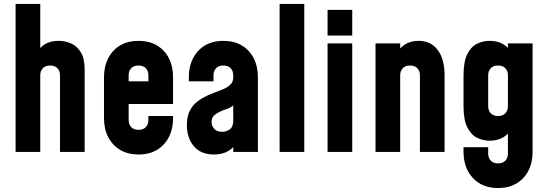

<svg xmlns="http://www.w3.org/2000/svg" viewBox="-20 -770 2778 973"><path d="M59 0V-750H184V-466L162 -495Q178 -527.5 206.5 -545.2Q235 -563 277 -563Q309.5 -563 339.8 -550Q370 -537 389.5 -505.2Q409 -473.5 409 -418V0H284V-388Q284 -410.5 271 -424.2Q258 -438 234 -438Q210 -438 197 -424.2Q184 -410.5 184 -388V0Z M682.1 13Q628.5 13 589.2 -10.2Q550 -33.5 528.5 -75Q507 -116.5 507 -172V-378Q507 -433.3 528.5 -475.1Q550 -517 589.2 -540Q628.5 -563 682.1 -563Q762.5 -563 809.8 -512.2Q857 -461.5 857 -378V-243H616V-358H732V-388Q732 -410.7 719 -424.3Q706 -438 682 -438Q658 -438 645 -424.3Q632 -410.7 632 -388V-162Q632 -139.7 645 -125.9Q658 -112 682 -112Q706 -112 719 -125.9Q732 -139.7 732 -162V-182H857V-172Q857 -89.1 809.8 -38Q762.5 13 682.1 13Z M1065 13Q997.5 13 962.2 -29.2Q927 -71.5 927 -136.5Q927 -174 938 -200Q949 -226 967.2 -243.8Q985.5 -261.5 1008 -274Q1033.5 -288.5 1060.5 -298.2Q1087.5 -308 1110.5 -317.8Q1133.5 -327.5 1147.8 -341.5Q1162 -355.5 1162 -378V-388Q1162 -410.5 1149 -424.2Q1136 -438 1112 -438Q1088 -438 1075 -424.2Q1062 -410.5 1062 -388V-358H937V-378Q937 -461.5 984.5 -512.2Q1032 -563 1112 -563Q1165.5 -563 1204.8 -540Q1244 -517 1265.5 -475.2Q1287 -433.5 1287 -378V0H1162V-86L1184 -58Q1168.5 -23.5 1137.8 -5.2Q1107 13 1065 13ZM1106 -102Q1127 -102 1144.5 -114.5Q1162 -127 1162 -159V-236Q1149 -224.5 1130 -218.2Q1111 -212 1091 -202Q1071 -192.5 1061.5 -180.8Q1052 -169 1052 -152Q1052 -132.5 1065.5 -117.2Q1079 -102 1106 -102Z M1397 0V-750H1522V0Z M1640 0V-550H1765V0ZM1640 -590V-720H1765V-590Z M1883 0V-550H2008V-463L1985 -488Q2001.5 -525.5 2031.5 -544.2Q2061.5 -563 2101 -563Q2163.5 -563 2198.2 -516.8Q2233 -470.5 2233 -388V0H2108V-388Q2108 -410.5 2095 -424.2Q2082 -438 2058 -438Q2034 -438 2021 -424.2Q2008 -410.5 2008 -388V0Z M2503.8 183Q2424 183 2376.5 132Q2329 80.9 2329 -2V-24H2454V8Q2454 30.3 2467 44.1Q2480 58 2504 58Q2528 58 2541 44.1Q2554 30.3 2554 8V-154L2576 -125Q2560.5 -93 2531.8 -75Q2503 -57 2461 -57Q2428.5 -57 2398.2 -71.5Q2368 -86 2348.5 -123.8Q2329 -161.5 2329 -232V-388Q2329 -458.5 2348.5 -496.5Q2368 -534.5 2398.2 -548.8Q2428.5 -563 2461 -563Q2503 -563 2531.8 -545.2Q2560.5 -527.5 2576 -495L2554 -466V-550H2679V0Q2679 54.8 2657.2 96.1Q2635.5 137.5 2596.2 160.2Q2557 183 2503.8 183ZM2504 -182Q2527.8 -182 2540.9 -195.8Q2554 -209.5 2554 -232V-388Q2554 -410.7 2541 -424.3Q2528 -438 2504 -438Q2480 -438 2467 -424.3Q2454 -410.7 2454 -388V-232Q2454 -209.7 2467 -195.9Q2480 -182 2504 -182Z"/></svg>

Font: Mohave Light
Style: Regular
Weight: 300
Designer: Gumpita Rahayu
Foundry: Tokotype
Version: Version 2.003